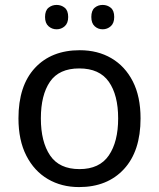

<svg xmlns="http://www.w3.org/2000/svg" viewBox="-20 -750 645 780"><path d="M551 -269Q551 -136 483.5 -63Q416 10 301 10Q230 10 174.5 -22.5Q119 -55 87 -117.5Q55 -180 55 -269Q55 -402 122 -474Q189 -546 304 -546Q377 -546 432.5 -513.5Q488 -481 519.5 -419.5Q551 -358 551 -269ZM146 -269Q146 -174 183.5 -118.5Q221 -63 303 -63Q384 -63 422 -118.5Q460 -174 460 -269Q460 -364 422 -418Q384 -472 302 -472Q220 -472 183 -418Q146 -364 146 -269ZM163 -681Q163 -707 177 -718.5Q191 -730 210 -730Q229 -730 243 -718.5Q257 -707 257 -681Q257 -656 243 -643.5Q229 -631 210 -631Q191 -631 177 -643.5Q163 -656 163 -681ZM351 -681Q351 -707 364.5 -718.5Q378 -730 397 -730Q416 -730 430 -718.5Q444 -707 444 -681Q444 -656 430 -643.5Q416 -631 397 -631Q378 -631 364.5 -643.5Q351 -656 351 -681Z"/></svg>

Font: RS Noto Sans
Style: Regular
Weight: 400
Designer: Monotype Design Team
Foundry: Monotype Imaging Inc.
Version: Version 3.10